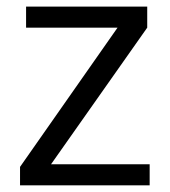

<svg xmlns="http://www.w3.org/2000/svg" viewBox="-20 -555 508 575"><path d="M428.2 0H40V-55.2L332 -472.2H58.1V-535.2H420.9V-472.2L132.8 -63H428.2Z"/></svg>

Font: f06041945
Style: Regular
Weight: 400
Foundry: Ascender Corporation
Version: Version 1.10